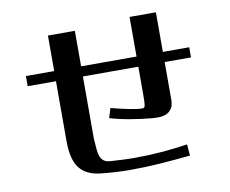

<svg xmlns="http://www.w3.org/2000/svg" viewBox="-82 -817 1163 969"><g transform="rotate(-10 500.0 -332.5)"><path d="M73 -510H218V-692H356V-510H640V-713H775V-510H910V-458H775V-262Q774 -235 764 -220Q754 -205 738.5 -197.5Q723 -190 702.5 -189Q682 -188 661 -190Q608 -195 552 -204.5Q496 -214 450 -228L465 -277Q519 -263 560 -255Q601 -247 624 -247Q635 -247 637.5 -259.5Q640 -272 640 -311V-458H356V-139Q358 -108 360 -84.5Q362 -61 368.5 -45.5Q375 -30 387 -22Q399 -14 419 -13Q450 -11 480.5 -9.5Q511 -8 542 -8Q611 -8 679.5 -13.5Q748 -19 814 -29L819 29Q741 37 665 42.5Q589 48 514 48Q434 48 354 39Q284 30 251 -14Q218 -58 218 -150V-458H73Z"/></g></svg>

Font: Cafe24 ClassicType
Style: Regular
Weight: 400
Designer: Cafe24 thkim, hmlim, mnelim & 4IR
Foundry: Cafe24
Version: Version 1.000